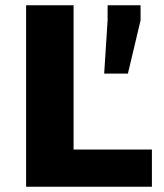

<svg xmlns="http://www.w3.org/2000/svg" viewBox="-20 -708 623 728"><path d="M79 0V-688H259V-141H556V0ZM375 -429 388 -631V-688H513V-631L465 -429Z"/></svg>

Font: Saira SemiExpanded
Style: Bold
Weight: 700
Width: 6
Designer: Hector Gatti with collaboration of the Omnibus-Type team
Foundry: Omnibus-Type
Version: Version 1.101